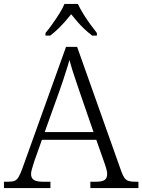

<svg xmlns="http://www.w3.org/2000/svg" viewBox="-22 -951 720 971"><path d="M-2 0V-32H19Q40 -32 51.5 -36.5Q63 -41 71.5 -55Q80 -69 90 -96L312 -714H368L592 -83Q600 -61 608 -50.5Q616 -40 628 -36Q640 -32 661 -32H678V0H435V-32H463Q496 -32 508 -41.5Q520 -51 520 -71Q520 -80 517 -92Q514 -104 510 -116Q506 -128 503 -136L465 -244H190L153 -140Q150 -131 146 -118Q142 -105 138.5 -92.5Q135 -80 135 -71Q135 -51 148.5 -41.5Q162 -32 196 -32H233V0ZM204 -283H451L382 -483Q373 -511 362.5 -540.5Q352 -570 343.5 -598Q335 -626 329 -648Q324 -628 315.5 -602Q307 -576 298 -547.5Q289 -519 279 -492ZM208 -784Q224 -803 242.5 -829Q261 -855 278 -882Q295 -909 304 -931H372Q382 -909 398.5 -882Q415 -855 434 -829Q453 -803 468 -784V-771H444Q422 -788 403.5 -805.5Q385 -823 369 -841.5Q353 -860 338 -879Q323 -860 306.5 -841.5Q290 -823 272 -805.5Q254 -788 232 -771H208Z"/></svg>

Font: Noto Serif Thai Light
Style: Regular
Weight: 300
Version: Version 2.001